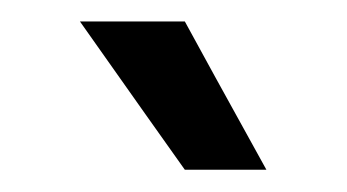

<svg xmlns="http://www.w3.org/2000/svg" viewBox="-20 -720 320 177"><path d="M150.4 -563.5Q126 -597.7 53.7 -700.2Q78.1 -700.2 150.4 -700.2Q168.9 -666 225.6 -563.5Q207 -563.5 150.4 -563.5Z"/></svg>

Font: Kadena Space Grotesk
Style: Regular
Weight: 400
Designer: Florian Karsten
Version: Version 2.000